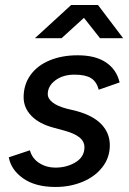

<svg xmlns="http://www.w3.org/2000/svg" viewBox="-20 -732 513 764"><path d="M15 -106 99 -134Q108 -101 136.5 -83Q165 -65 200 -65Q246 -65 281 -86.5Q316 -108 316 -146Q316 -169 296.5 -185Q277 -201 237 -212L193 -224Q136 -239 105 -271Q74 -303 74 -345Q74 -395 101 -433Q128 -471 177 -491.5Q226 -512 289 -512Q360 -512 402 -483.5Q444 -455 456 -404L373 -375Q364 -408 341.5 -421.5Q319 -435 276 -435Q231 -435 200.5 -412.5Q170 -390 170 -357Q170 -340 188.5 -325Q207 -310 244 -300L285 -290Q351 -272 384 -237Q417 -202 417 -154Q417 -105 387.5 -67Q358 -29 308.5 -8.5Q259 12 201 12Q121 12 72.5 -22Q24 -56 15 -106ZM263 -712H370L470 -580H378L314 -661L225 -580H119Z"/></svg>

Font: Oak Sans Medium
Style: Italic
Weight: 500
Italic angle: -9.49998°
Foundry: Erik Kennedy, Walven
Version: Version 1.000